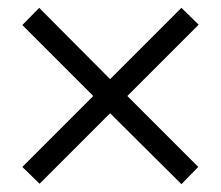

<svg xmlns="http://www.w3.org/2000/svg" viewBox="-20 -549 563 490"><path d="M443 -529 487 -486 305 -304 486 -123 443 -79 261 -260 81 -80 37 -123 218 -304 37 -485 80 -529 261 -347Z"/></svg>

Font: Average
Style: Regular
Weight: 400
Designer: Eduardo Tunni
Foundry: Eduardo Rodriguez Tunni
Version: Version 1.003; ttfautohint (v1.8.4.7-5d5b)